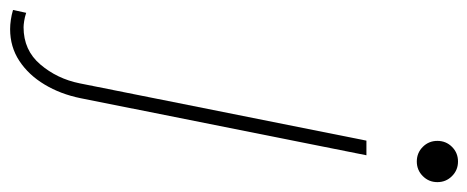

<svg xmlns="http://www.w3.org/2000/svg" viewBox="-416 -438 952 391"><g transform="rotate(90 60.5 -242.0)"><path d="M-76.2 213.9Q-85 213.9 -95.2 212.4Q-105.5 210.9 -115.2 208L-109.4 181.2Q-100.6 184.1 -92.5 185.3Q-84.5 186.5 -80.1 186.5Q-33.2 186.5 -4.2 152.3Q24.9 118.2 34.2 72.3L150.9 -511.7H180.7L64.5 70.3Q56.2 111.3 36.6 143.8Q17.1 176.3 -11.5 195.1Q-40 213.9 -76.2 213.9ZM193.4 -614.3Q175.8 -614.3 163.6 -626.5Q151.4 -638.7 151.4 -656.2Q151.4 -673.8 163.6 -686Q175.8 -698.2 193.4 -698.2Q210.9 -698.2 223.1 -686Q235.4 -673.8 235.4 -656.2Q235.4 -638.7 223.1 -626.5Q210.9 -614.3 193.4 -614.3Z"/></g></svg>

Font: Reddit Sans ExtraLight
Style: Italic
Weight: 250
Italic angle: -11.25°
Designer: Stephen Hutchings
Version: Version 1.013